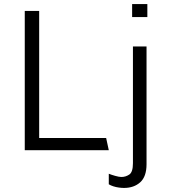

<svg xmlns="http://www.w3.org/2000/svg" viewBox="-20 -740 840 946"><path d="M102 0V-686H173V-60H503L516 0ZM591 186Q579 186 565 184Q551 182 538.5 178Q526 174 516 168V116Q528 121 547.5 126.5Q567 132 578 132Q599 132 617 120Q635 108 635 64V-511H702V69Q702 130 671 158Q640 186 591 186ZM631 -656V-720H706V-656Z"/></svg>

Font: Chivo ExtraLight
Style: Regular
Weight: 250
Designer: Hector Gatti
Foundry: Omnibus-Type
Version: Version 2.002